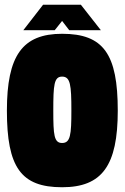

<svg xmlns="http://www.w3.org/2000/svg" viewBox="-20 -777 524 807"><path d="M271 -650H404L320 -757H161L78 -650H210L241 -689ZM241 10C409 10 475 -81 475 -312C475 -550 415 -635 241 -635C74 -635 9 -543 9 -312C9 -74 68 10 241 10ZM241 -176C207 -176 204 -210 204 -312C204 -420 207 -455 241 -455C276 -455 280 -420 280 -312C280 -210 276 -176 241 -176Z"/></svg>

Font: Blinker Headline
Style: Regular
Weight: 900
Width: 4
Designer: Juergen Huber
Foundry: supertype
Version: Version 1.015;PS 1.15;hotconv 1.0.88;makeotf.lib2.5.647800